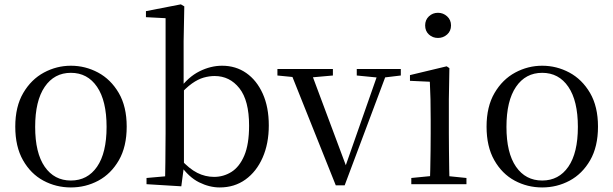

<svg xmlns="http://www.w3.org/2000/svg" viewBox="-20 -825 2747 860"><path d="M297.5 14.6Q231.2 14.6 174.4 -15.9Q117.6 -46.5 83 -107.4Q48.4 -168.3 48.4 -257.8Q48.4 -347.6 84.1 -408.5Q119.7 -469.3 176.7 -500Q233.7 -530.6 297.5 -530.6Q362.2 -530.6 419.2 -500.1Q476.2 -469.5 511.9 -408.7Q547.5 -347.8 547.5 -257.8Q547.5 -168 512.4 -107.2Q477.3 -46.3 420.5 -15.8Q363.7 14.6 297.5 14.6ZM297.5 -16.4Q372 -16.4 414.7 -78.2Q457.4 -140.1 457.4 -256.6Q457.4 -373.4 414.7 -436.1Q372 -498.8 297.5 -498.8Q223.1 -498.8 180.3 -436.1Q137.5 -373.4 137.5 -256.6Q137.5 -140.1 180.3 -78.2Q223.1 -16.4 297.5 -16.4Z M636.3 0V-27.8L719.7 -35.2Q720.7 -63.6 720.7 -98.1Q720.7 -132.5 721.2 -166.9Q721.7 -201.3 721.7 -228.5V-743.5L633.7 -748.1V-775.1L790.1 -805.5L805.5 -796.5L802.5 -641V-437.1L803.9 -427.1V-81.2V-79.9L792.1 9.5ZM964.2 14.6Q918.1 14.6 871.7 -8.4Q825.3 -31.5 787.2 -86.3H776.2L789.3 -111.1Q827.7 -68.9 863.6 -50.8Q899.4 -32.7 939.1 -32.7Q981.2 -32.7 1016.8 -55Q1052.4 -77.4 1074.1 -127.9Q1095.7 -178.5 1095.7 -262.4Q1095.7 -374.7 1052.4 -429.6Q1009.1 -484.5 941.3 -484.5Q917.5 -484.5 892.2 -477.4Q866.9 -470.2 839.7 -450.9Q812.6 -431.5 780.2 -395.4L769.4 -424.4H782.1Q823.3 -480.6 873.6 -505.6Q923.8 -530.6 974.7 -530.6Q1036.1 -530.6 1082.9 -498Q1129.8 -465.4 1156.9 -405.4Q1184 -345.3 1184 -263.2Q1184 -181.9 1156.4 -119.1Q1128.8 -56.3 1079.4 -20.8Q1030.1 14.6 964.2 14.6Z M1484 5.2 1275.6 -516H1367.9L1537.1 -63.1H1520.4L1525.7 -75.8L1680 -516H1719.3L1523.8 5.2ZM1222.6 -486.8V-516H1471.1V-486.8L1361.8 -477.1H1321.2ZM1578 -486.8V-516H1775.3V-486.8L1694.3 -477.1H1677.1Z M1822.3 0V-27.8L1932.1 -38.6H1963.5L2069.3 -27.8V0ZM1905.3 0Q1906.3 -24.4 1907.2 -65.3Q1908.1 -106.3 1908.6 -150.7Q1909.1 -195.1 1909.1 -228.5V-288.8Q1909.1 -339.6 1908.2 -380.6Q1907.3 -421.6 1905.3 -458.9L1816.3 -463V-488.6L1980.7 -528L1992.9 -519.8L1990.5 -380.2V-228.5Q1990.5 -195.1 1991 -150.7Q1991.5 -106.3 1992.1 -65.3Q1992.7 -24.4 1993.7 0ZM1941.8 -655Q1917.9 -655 1901.1 -670.5Q1884.3 -686 1884.3 -711.1Q1884.3 -735.9 1901.1 -751.8Q1917.9 -767.7 1941.8 -767.7Q1965.2 -767.7 1982.7 -751.8Q2000.2 -735.9 2000.2 -711.1Q2000.2 -686 1982.7 -670.5Q1965.2 -655 1941.8 -655Z M2408.5 14.6Q2342.2 14.6 2285.4 -15.9Q2228.6 -46.5 2194 -107.4Q2159.4 -168.3 2159.4 -257.8Q2159.4 -347.6 2195.1 -408.5Q2230.7 -469.3 2287.7 -500Q2344.7 -530.6 2408.5 -530.6Q2473.2 -530.6 2530.2 -500.1Q2587.2 -469.5 2622.9 -408.7Q2658.5 -347.8 2658.5 -257.8Q2658.5 -168 2623.4 -107.2Q2588.3 -46.3 2531.5 -15.8Q2474.7 14.6 2408.5 14.6ZM2408.5 -16.4Q2483 -16.4 2525.7 -78.2Q2568.4 -140.1 2568.4 -256.6Q2568.4 -373.4 2525.7 -436.1Q2483 -498.8 2408.5 -498.8Q2334.1 -498.8 2291.3 -436.1Q2248.5 -373.4 2248.5 -256.6Q2248.5 -140.1 2291.3 -78.2Q2334.1 -16.4 2408.5 -16.4Z"/></svg>

Font: Early Summer Mincho VF
Style: Regular
Weight: 250
Designer: GuiWonder
Version: Version 1.002